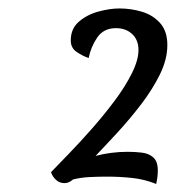

<svg xmlns="http://www.w3.org/2000/svg" viewBox="-20 -803 450 461"><path d="M286.6 -438.5Q304.2 -438.5 320.8 -436.5Q337.4 -434.6 348.1 -425Q358.9 -415.5 358.9 -393.6Q358.9 -378.4 355 -361.3Q327.1 -372.6 297.4 -375.7Q267.6 -378.9 237.8 -378.9Q216.8 -378.9 196 -377.9Q175.3 -377 155.3 -372.1Q145.5 -363.3 134.8 -363.3Q123 -363.3 114.5 -371.1Q106 -378.9 102.5 -389.6Q119.6 -407.2 146 -434.6Q172.4 -461.9 201.2 -494.6Q230 -527.3 255.4 -561.3Q280.8 -595.2 296.6 -627Q312.5 -658.7 312.5 -683.1Q312.5 -707 297.4 -721.2Q282.2 -735.4 258.3 -735.4Q228.5 -735.4 213.1 -712.4Q197.8 -689.5 192.9 -663.6Q177.7 -668.9 163.8 -678.5Q149.9 -688 149.9 -706.1Q149.9 -734.4 169.7 -751.2Q189.5 -768.1 216.8 -775.4Q244.1 -782.7 266.6 -782.7Q294.9 -782.7 321.3 -774.7Q347.7 -766.6 364.7 -747.3Q381.8 -728 381.8 -694.8Q381.8 -660.6 363.8 -624Q345.7 -587.4 318.1 -551.5Q290.5 -515.6 261.2 -483.9Q231.9 -452.1 209.5 -428.7Q247.1 -438.5 286.6 -438.5Z"/></svg>

Font: Lumanosimo
Style: Regular
Weight: 400
Designer: The DocRepair Project, Eduardo Rodriguez Tunni
Foundry: Google
Version: Version 1.010